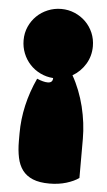

<svg xmlns="http://www.w3.org/2000/svg" viewBox="-52 -740 435 779"><g transform="rotate(5 165.5 -350.0)"><path d="M92.8 -414.6Q119.1 -403.3 136.7 -403.3Q157.2 -403.3 157.2 -422.9Q128.9 -424.8 104.5 -436.8Q80.1 -448.7 62.3 -468Q44.4 -487.3 34.4 -512.5Q24.4 -537.6 24.4 -565.9Q24.4 -595.2 35.6 -620.6Q46.9 -646 66.2 -664.8Q85.4 -683.6 111.3 -694.3Q137.2 -705.1 166 -705.1Q195.3 -705.1 220.9 -694.1Q246.6 -683.1 265.6 -664.3Q284.7 -645.5 295.7 -619.9Q306.6 -594.2 306.6 -564.9Q306.6 -525.4 286.9 -492.7Q267.1 -460 234.4 -440.9Q250 -413.6 262.2 -382.3Q274.4 -351.1 282.5 -318.4Q290.5 -285.6 294.7 -252.4Q298.8 -219.2 298.8 -187.5V-28.3Q279.3 -14.2 247.8 -4.6Q216.3 4.9 179.2 4.9Q138.2 4.9 111.6 -6.1Q85 -17.1 69.3 -37.8Q53.7 -58.6 47.4 -88.6Q41 -118.7 41 -156.2V-187.5Q41 -302.2 92.8 -414.6Z"/></g></svg>

Font: Modak sl
Style: Regular
Weight: 400
Designer: Sarang Kulkarni, Maithili Shingre, Noopur Datye
Foundry: Ek Type
Version: Version 1.036;PS Version 1.000;hotconv 1.0.79;makeotf.lib2.5